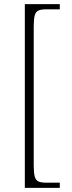

<svg xmlns="http://www.w3.org/2000/svg" viewBox="-20 -780 346 928"><path d="M100 128V-760H269V-735H204Q180 -735 166.5 -729.5Q153 -724 148 -706Q143 -688 143 -651V19Q143 55 148 73.5Q153 92 166.5 97.5Q180 103 204 103H269V128Z"/></svg>

Font: Noto Serif Armenian ExtraLight
Style: Regular
Weight: 250
Version: Version 2.007